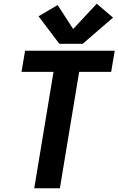

<svg xmlns="http://www.w3.org/2000/svg" viewBox="-20 -1006 633 1026"><path d="M163 0H300L403 -622H574L593 -735H114L95 -622H266ZM422 -772 584 -912 497 -986 371 -851 288 -979 186 -919 297 -772Z"/></svg>

Font: Iosevka Sparkle XBdObl
Style: Regular
Weight: 800
Italic angle: -9°
Designer: Belleve Invis
Foundry: Belleve Invis
Version: Version 4.5.0; ttfautohint (v1.8.3)